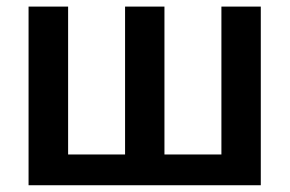

<svg xmlns="http://www.w3.org/2000/svg" viewBox="-20 -548 858 568"><path d="M751.5 0H64.5V-528.5H181.5V-91H350V-528.5H466.5V-91H635V-528.5H751.5Z"/></svg>

Font: Roberto Sans Medium
Style: Regular
Weight: 500
Designer: Google (font) & Cristiano Sobral (main changes)
Version: Version 1.000;October 12, 2021;FontCreator 14.0.0.2814 64-bi